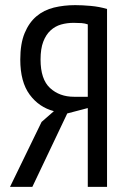

<svg xmlns="http://www.w3.org/2000/svg" viewBox="-20 -728 501 748"><path d="M397 0H322V-307L242 -286L106 0H19L142 -253L190 -295Q132 -310 95.5 -359.5Q59 -409 59 -496Q59 -558 76 -599Q93 -640 122 -664.5Q151 -689 190 -698.5Q229 -708 273 -708Q300 -708 333.5 -705Q367 -702 397 -693ZM267 -639Q241 -639 218 -632.5Q195 -626 177 -609.5Q159 -593 148.5 -565.5Q138 -538 138 -496Q138 -419 175 -385Q212 -351 268 -351H322V-633Q311 -637 298 -638Q285 -639 267 -639Z"/></svg>

Font: PT Sans Narrow
Style: Regular
Weight: 400
Width: 3
Designer: A.Korolkova, O.Umpeleva, V.Yefimov
Foundry: ParaType Ltd
Version: Version 2.003W OFL